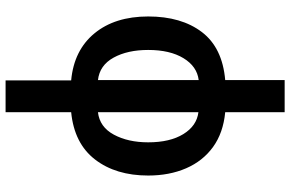

<svg xmlns="http://www.w3.org/2000/svg" viewBox="-196 -604 1040 688"><g transform="rotate(90 324.0 -260.0)"><path d="M382 -760V-547Q456 -540 506.5 -503.5Q557 -467 583 -407Q609 -347 609 -271Q609 -155 551.5 -80.5Q494 -6 382 5V240H268V5Q160 -5 99.5 -78.5Q39 -152 39 -271Q39 -390 95 -463.5Q151 -537 267 -547V-760ZM267 -452Q218 -446 188.5 -397.5Q159 -349 159 -271Q159 -197 186.5 -147Q214 -97 267 -91ZM382 -451V-91Q435 -97 462.5 -148Q490 -199 490 -271Q490 -349 460.5 -397Q431 -445 382 -451Z"/></g></svg>

Font: Avrile Sans Condensed SemiBold
Style: Regular
Weight: 600
Width: 3
Designer: Monotype Design Team
Foundry: Monotype Imaging Inc.
Version: Version 2.001;September 10, 2019;FontCreator 11.5.0.2425 64-